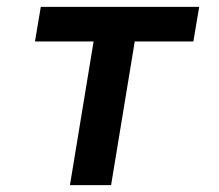

<svg xmlns="http://www.w3.org/2000/svg" viewBox="-20 -540 640 560"><path d="M184 0 253 -419H82L99 -520H561L544 -419H373L304 0Z"/></svg>

Font: Iosevka SS04 Extended Oblique
Style: Bold
Weight: 700
Width: 7
Italic angle: -9°
Monospace: yes
Designer: Belleve Invis
Foundry: Belleve Invis
Version: Version 19.0.0; ttfautohint (v1.8.4)